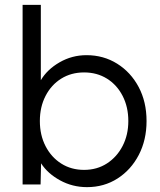

<svg xmlns="http://www.w3.org/2000/svg" viewBox="-20 -760 659 790"><path d="M338 10Q278 10 227 -18Q176 -46 149 -88L147 -1H73V-740H148V-430Q174 -474 225 -503.5Q276 -533 336 -533Q406 -533 462 -498Q518 -463 550.5 -402Q583 -341 583 -262Q583 -184 551 -122.5Q519 -61 463.5 -25.5Q408 10 338 10ZM326 -61Q379 -61 420 -87.5Q461 -114 484.5 -159.5Q508 -205 508 -262Q508 -320 484.5 -365.5Q461 -411 420 -436.5Q379 -462 326 -462Q273 -462 232 -436.5Q191 -411 167.5 -365.5Q144 -320 144 -262Q144 -204 167.5 -158.5Q191 -113 232 -87Q273 -61 326 -61Z"/></svg>

Font: Lexend Deca Light
Style: Regular
Weight: 300
Designer: Bonnie Shaver-Troup, Thomas Jockin
Foundry: Lexend
Version: Version 1.008; ttfautohint (v1.8.4.7-5d5b)